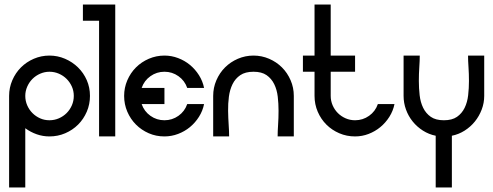

<svg xmlns="http://www.w3.org/2000/svg" viewBox="-20 -599 2166 843"><path d="M197 0Q168 0 141 -9.5Q114 -19 91 -36V224H20V-178Q20 -214 34 -246.5Q48 -279 72 -303Q96 -327 128.5 -341Q161 -355 197 -355Q233 -355 265.5 -341Q298 -327 322.5 -303Q347 -279 361 -247Q375 -215 375 -178Q375 -141 361 -108.5Q347 -76 323 -52Q299 -28 266.5 -14Q234 0 197 0ZM197 -71Q219 -71 238.5 -79.5Q258 -88 272.5 -102.5Q287 -117 295.5 -136.5Q304 -156 304 -178Q304 -200 295.5 -219Q287 -238 272.5 -252.5Q258 -267 238.5 -275.5Q219 -284 197 -284Q176 -284 156.5 -275.5Q137 -267 122.5 -252.5Q108 -238 99.5 -218.5Q91 -199 91 -178Q91 -156 99.5 -136.5Q108 -117 122.5 -102.5Q137 -88 156 -79.5Q175 -71 197 -71Z M415 -508H344V-579H486V0H415V-508Z M702 -355Q733 -355 762 -344Q791 -333 814 -314Q837 -295 853.5 -269Q870 -243 876 -213H802Q791 -245 763.5 -264.5Q736 -284 702 -284Q668 -284 640.5 -264.5Q613 -245 602 -213H702V-142H602Q613 -110 640.5 -90.5Q668 -71 702 -71Q736 -71 763.5 -90.5Q791 -110 802 -142H876Q870 -112 853.5 -86Q837 -60 814 -41Q791 -22 762 -11Q733 0 702 0Q665 0 633 -14Q601 -28 577 -52Q553 -76 539 -108.5Q525 -141 525 -178Q525 -214 539 -246.5Q553 -279 577 -303Q601 -327 633.5 -341Q666 -355 702 -355Z M1093 -355Q1129 -355 1161.5 -341Q1194 -327 1218 -303Q1242 -279 1256 -246.5Q1270 -214 1270 -178V0H1199Q1199 -22 1201 -51.5Q1203 -81 1203 -112.5Q1203 -144 1199.5 -174.5Q1196 -205 1184 -229.5Q1172 -254 1150.5 -269Q1129 -284 1093 -284Q1057 -284 1035 -269Q1013 -254 1001 -229.5Q989 -205 985 -174.5Q981 -144 981.5 -112.5Q982 -81 984 -51.5Q986 -22 986 0H916V-178Q916 -214 930 -246.5Q944 -279 968 -303Q992 -327 1024.5 -341Q1057 -355 1093 -355Z M1539 0Q1502 0 1469.5 -14Q1437 -28 1413 -52Q1389 -76 1375 -108.5Q1361 -141 1361 -178V-284H1310V-355H1361V-579H1432V-355H1539V-284H1432V-178Q1432 -156 1440.5 -136.5Q1449 -117 1463.5 -102.5Q1478 -88 1497.5 -79.5Q1517 -71 1539 -71Q1573 -71 1600.5 -90.5Q1628 -110 1639 -142H1712Q1706 -112 1689.5 -86Q1673 -60 1650 -41Q1627 -22 1598.5 -11Q1570 0 1539 0Z M1893 -3Q1863 -9 1837 -25.5Q1811 -42 1792 -65.5Q1773 -89 1762.5 -118Q1752 -147 1752 -178V-355H1823Q1823 -333 1821 -304Q1819 -275 1819 -243.5Q1819 -212 1822.5 -181Q1826 -150 1838 -125.5Q1850 -101 1871.5 -86Q1893 -71 1929 -71Q1965 -71 1986.5 -86Q2008 -101 2020 -125.5Q2032 -150 2035.5 -181Q2039 -212 2039 -243.5Q2039 -275 2037 -304Q2035 -333 2035 -355H2106V-178Q2106 -147 2095 -118Q2084 -89 2065 -65.5Q2046 -42 2020 -25.5Q1994 -9 1964 -3V224H1893Z"/></svg>

Font: Googee
Style: Regular
Weight: 400
Designer: Peter Wiegel
Foundry: CATFonts Peter Wiegel
Version: 1.000